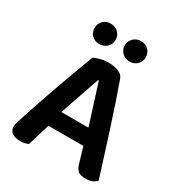

<svg xmlns="http://www.w3.org/2000/svg" viewBox="-191 -934 992 1069"><g transform="rotate(30 305.0 -399.5)"><path d="M416 -143H192Q181 -106 168.5 -66Q156 -26 148 0Q138 4 126.5 7Q115 10 98 10Q64 10 45 -3.5Q26 -17 26 -42Q26 -54 29.5 -65.5Q33 -77 38 -92Q46 -120 59.5 -159.5Q73 -199 88.5 -245.5Q104 -292 122 -341.5Q140 -391 156.5 -437.5Q173 -484 188.5 -524.5Q204 -565 215 -594Q228 -601 253.5 -608Q279 -615 305 -615Q340 -615 369 -604.5Q398 -594 406 -571Q426 -516 450 -444.5Q474 -373 498.5 -297Q523 -221 546 -148Q569 -75 587 -17Q577 -6 559.5 1.5Q542 9 518 9Q483 9 468.5 -3.5Q454 -16 446 -43ZM304 -501Q295 -476 284.5 -445Q274 -414 262.5 -380.5Q251 -347 239 -312.5Q227 -278 216 -245H390L309 -501ZM277 -743Q277 -716 257.5 -697Q238 -678 209 -678Q179 -678 160.5 -697Q142 -716 142 -743Q142 -771 160.5 -790Q179 -809 209 -809Q238 -809 257.5 -790Q277 -771 277 -743ZM471 -743Q471 -716 452 -697Q433 -678 404 -678Q375 -678 355.5 -697Q336 -716 336 -743Q336 -771 355.5 -790Q375 -809 404 -809Q433 -809 452 -790Q471 -771 471 -743Z"/></g></svg>

Font: Baloo Bhaina 2 SemiBold
Style: Regular
Weight: 600
Designer: Yesha Goshar, Manish Minz, Shuchita Grover and Ek Type
Foundry: Ek Type
Version: Version 1.640;hotconv 1.0.111;makeotfexe 2.5.65597; ttfautoh